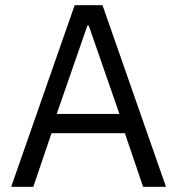

<svg xmlns="http://www.w3.org/2000/svg" viewBox="-20 -718 681 738"><path d="M618 0 374 -698H267L23 0H108L178 -206H460L530 0ZM439 -280H198L316 -620H321Z"/></svg>

Font: IBMKR
Style: Regular
Weight: 400
Designer: Mike Abbink; Paul van der Laan; Pieter van Rosmalen; Wujin Sim; Chorong Kim; Dohee Lee;
Foundry: Sandoll Inc.
Version: Version 1.002